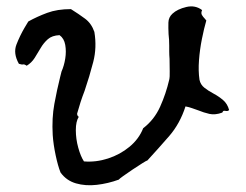

<svg xmlns="http://www.w3.org/2000/svg" viewBox="-20 -553 757 590"><path d="M684 -215Q681 -211 674 -212Q671 -213 668 -212.5Q665 -212 663 -207Q641 -199 623.5 -203Q606 -207 589 -214Q580 -217 570.5 -220.5Q561 -224 550 -226Q533 -173 500 -135Q467 -97 433 -60Q431 -60 417.5 -51.5Q404 -43 387.5 -32Q371 -21 358.5 -12Q346 -3 345 -1Q312 11 277.5 15Q243 19 213.5 10.5Q184 2 166 -23Q158 -43 151 -76Q144 -109 142 -138Q139 -190 147 -233.5Q155 -277 165 -317Q166 -321 167 -325Q168 -329 169 -333Q177 -351 180.5 -373Q184 -395 180.5 -415Q177 -435 163 -445Q140 -444 127 -432.5Q114 -421 105 -405.5Q96 -390 86.5 -375Q77 -360 62 -351Q55 -356 51 -355Q47 -354 38 -357Q20 -389 30.5 -416Q41 -443 55 -467Q58 -472 61 -477Q64 -482 67 -487Q94 -502 125 -513.5Q156 -525 198 -525Q222 -510 241.5 -495.5Q261 -481 270 -455Q278 -407 266.5 -362.5Q255 -318 240 -274Q233 -256 227.5 -239Q222 -222 217 -204Q217 -197 222 -194Q213 -180 213 -153Q213 -126 220.5 -99Q228 -72 238 -57Q275 -54 312 -66Q349 -78 378 -102Q407 -126 420 -159Q454 -185 472 -225Q490 -265 500 -308Q502 -316 501.5 -334Q501 -352 501 -372Q500 -384 500 -395Q500 -406 500 -413Q500 -422 499.5 -431Q499 -440 498 -448Q497 -468 497.5 -484Q498 -500 510 -511Q525 -525 552.5 -531.5Q580 -538 601 -522Q597 -513 600.5 -507Q604 -501 609 -496Q612 -492 614 -490Q607 -466 600.5 -433.5Q594 -401 591.5 -368Q589 -335 593 -308Q596 -293 608 -283.5Q620 -274 636 -265.5Q652 -257 665.5 -245.5Q679 -234 684 -215Z"/></svg>

Font: Yuji Mai
Style: Regular
Weight: 400
Designer: Kataoka Yuji
Foundry: Kinuta Font Factory
Version: Version 3.002